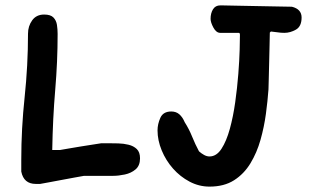

<svg xmlns="http://www.w3.org/2000/svg" viewBox="-20 -708 1179 713"><path d="M113 -25Q68 -25 59 -71V-115Q59 -230 71.5 -347.5Q84 -465 84 -583Q84 -611 99.5 -632.5Q115 -654 144 -654Q168 -654 178.5 -643Q189 -632 191.5 -615.5Q194 -599 194 -582Q194 -479 185 -373.5Q176 -268 174 -151H203Q214 -153 235 -156.5Q256 -160 279.5 -164Q303 -168 324 -171Q345 -174 356 -176H386Q400 -176 419.5 -175.5Q439 -175 457.5 -170.5Q476 -166 488 -154.5Q500 -143 500 -120Q500 -93 483.5 -79Q467 -65 443.5 -60Q420 -55 400 -55H292Q281 -53 258.5 -49Q236 -45 210 -40Q184 -35 162 -31Q140 -27 129 -25ZM758 -15Q719 -15 684 -33.5Q649 -52 622.5 -82Q596 -112 580.5 -149.5Q565 -187 565 -224Q565 -247 575.5 -270.5Q586 -294 616 -294Q634 -294 646 -283.5Q658 -273 666 -254Q682 -229 693.5 -200.5Q705 -172 719 -146Q728 -138 738 -132.5Q748 -127 758 -127Q784 -127 802.5 -155.5Q821 -184 833.5 -229.5Q846 -275 853.5 -328.5Q861 -382 865 -433.5Q869 -485 870 -523.5Q871 -562 871 -578Q871 -586 867 -586H798Q783 -586 772.5 -605.5Q762 -625 762 -638Q762 -659 771 -673.5Q780 -688 798 -688H803Q817 -688 852.5 -687Q888 -686 930 -685.5Q972 -685 1009 -684Q1046 -683 1064 -683Q1100 -674 1100 -643Q1100 -610 1079 -598Q1058 -586 1036 -586Q1023 -586 1010.5 -588Q998 -590 986 -591L982 -587Q982 -569 981 -538.5Q980 -508 979.5 -474Q979 -440 978 -413Q977 -386 977 -376Q974 -334 967.5 -285.5Q961 -237 947.5 -189Q934 -141 910 -101.5Q886 -62 849 -38.5Q812 -15 758 -15Z"/></svg>

Font: Fuzzy Bubbles
Style: Bold
Weight: 700
Designer: Robert E. Leuschke
Foundry: Robert E. Leuschke
Version: Version 1.010; ttfautohint (v1.8.3)